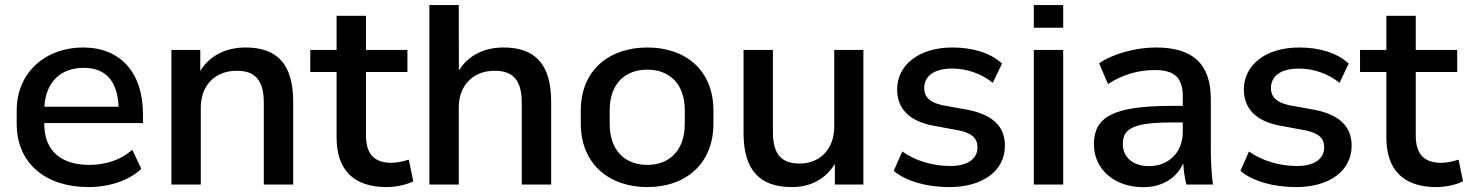

<svg xmlns="http://www.w3.org/2000/svg" viewBox="-20 -739 5880 769"><path d="M334.5 10.3C415.5 10.3 497.6 -15.6 545.9 -63L509.8 -139.2C461.9 -96.7 400.4 -78.6 338.9 -78.6C228 -78.6 157.2 -131.3 157.2 -243.7V-246.1H552.7V-281.2C552.7 -448.2 462.4 -548.8 312.5 -548.8C164.1 -548.8 46.9 -450.2 46.9 -296.9V-243.7C46.9 -81.1 166.5 10.3 334.5 10.3ZM315.4 -467.3C401.9 -467.3 450.2 -416.5 455.1 -311.5H157.7C163.6 -413.1 225.6 -467.3 315.4 -467.3Z M784.2 0V-308.1C784.2 -396.5 840.8 -455.6 928.2 -455.6C1000 -455.6 1036.6 -419.9 1036.6 -327.1V0H1154.3V-332C1154.3 -483.4 1088.9 -548.8 963.4 -548.8C883.8 -548.8 818.8 -515.6 782.2 -454.6V-539.1H666.5V0Z M1528.8 10.3C1567.9 10.3 1610.4 0 1635.3 -12.7L1617.2 -99.6C1594.7 -92.8 1572.3 -86.9 1548.3 -86.9C1477.1 -86.9 1445.8 -124 1445.8 -196.3V-450.7H1611.8V-539.1H1445.8V-675.8H1328.1V-539.1H1222.7V-450.7H1328.1V-188.5C1328.1 -58.6 1396 10.3 1528.8 10.3Z M1817.4 0V-308.1C1817.4 -396.5 1874 -455.6 1961.4 -455.6C2033.2 -455.6 2069.8 -419.9 2069.8 -327.1V0H2187.5V-332C2187.5 -482.9 2122.1 -548.8 1996.6 -548.8C1918 -548.8 1854 -515.6 1817.9 -456.5L1817.4 -718.8H1699.7V0Z M2572.8 10.3C2727.1 10.3 2837.4 -83.5 2837.4 -243.7V-296.9C2837.4 -456.5 2727.1 -548.8 2572.8 -548.8C2418.5 -548.8 2306.2 -456.5 2306.2 -296.9V-243.7C2306.2 -83.5 2418.5 10.3 2572.8 10.3ZM2572.8 -78.6C2486.8 -78.6 2421.9 -132.3 2421.9 -243.7V-296.9C2421.9 -407.2 2486.8 -460 2572.8 -460C2657.7 -460 2722.7 -407.2 2722.7 -296.9V-243.7C2722.7 -132.8 2657.7 -78.6 2572.8 -78.6Z M3151.4 10.3C3228.5 10.3 3287.6 -23.4 3323.7 -82.5V0H3438V-539.1H3321.3V-231.9C3321.3 -142.1 3264.6 -84 3182.6 -84C3111.3 -84 3075.7 -119.6 3075.7 -210.4V-539.1H2958V-206.5C2958 -57.1 3023.4 10.3 3151.4 10.3Z M3782.2 10.3C3915 10.3 4004.9 -53.7 4004.9 -155.8C4004.9 -233.9 3953.6 -279.8 3857.9 -298.8L3752.9 -317.9C3703.1 -329.1 3681.6 -352.1 3681.6 -385.7C3681.6 -432.6 3718.3 -464.4 3793.9 -464.4C3853 -464.4 3911.1 -443.8 3956.5 -407.2L3993.2 -484.4C3948.7 -526.4 3877 -548.8 3794.9 -548.8C3657.2 -548.8 3573.2 -476.1 3573.2 -380.9C3573.2 -304.7 3620.6 -254.9 3714.8 -236.3L3820.3 -216.8C3873 -205.6 3895 -185.1 3895 -149.4C3895 -102.5 3856 -74.2 3785.6 -74.2C3715.3 -74.2 3645.5 -95.2 3593.8 -132.3L3559.6 -54.7C3607.4 -14.2 3688.5 10.3 3782.2 10.3Z M4238.3 0V-539.1H4120.6V0ZM4238.3 -627.9V-718.8H4120.6V-627.9Z M4559.1 10.7C4636.7 10.7 4693.4 -26.9 4719.2 -85C4720.7 -56.6 4724.6 -28.3 4731.4 0H4837.9C4832 -47.4 4829.6 -95.7 4829.6 -143.1V-341.8C4829.6 -487.8 4752.9 -548.8 4609.4 -548.8C4530.8 -548.8 4438 -524.4 4382.3 -485.4L4417.5 -402.3C4475.6 -440.4 4540 -458.5 4605 -458.5C4682.1 -458.5 4717.3 -429.7 4717.3 -352.5V-314.9H4672.4C4433.1 -314.9 4361.3 -268.1 4361.3 -160.6C4361.3 -63 4441.4 10.7 4559.1 10.7ZM4582.5 -73.7C4517.1 -73.7 4477.1 -108.9 4477.1 -163.1C4477.1 -222.7 4517.6 -248.5 4673.3 -248.5H4717.3V-210.9C4717.3 -126 4658.2 -73.7 4582.5 -73.7Z M5170.9 10.3C5303.7 10.3 5393.6 -53.7 5393.6 -155.8C5393.6 -233.9 5342.3 -279.8 5246.6 -298.8L5141.6 -317.9C5091.8 -329.1 5070.3 -352.1 5070.3 -385.7C5070.3 -432.6 5106.9 -464.4 5182.6 -464.4C5241.7 -464.4 5299.8 -443.8 5345.2 -407.2L5381.8 -484.4C5337.4 -526.4 5265.6 -548.8 5183.6 -548.8C5045.9 -548.8 4961.9 -476.1 4961.9 -380.9C4961.9 -304.7 5009.3 -254.9 5103.5 -236.3L5209 -216.8C5261.7 -205.6 5283.7 -185.1 5283.7 -149.4C5283.7 -102.5 5244.6 -74.2 5174.3 -74.2C5104 -74.2 5034.2 -95.2 4982.4 -132.3L4948.2 -54.7C4996.1 -14.2 5077.1 10.3 5170.9 10.3Z M5733.4 10.3C5772.5 10.3 5814.9 0 5839.8 -12.7L5821.8 -99.6C5799.3 -92.8 5776.9 -86.9 5752.9 -86.9C5681.6 -86.9 5650.4 -124 5650.4 -196.3V-450.7H5816.4V-539.1H5650.4V-675.8H5532.7V-539.1H5427.2V-450.7H5532.7V-188.5C5532.7 -58.6 5600.6 10.3 5733.4 10.3Z"/></svg>

Font: Winston Medium
Style: Regular
Weight: 500
Designer: Vernon Adams, Kim Jin-seong, David Berlow, Cristiano Sobral
Foundry: The Winston Project Authors
Version: Version 3.004